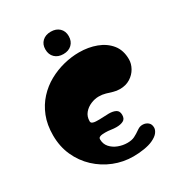

<svg xmlns="http://www.w3.org/2000/svg" viewBox="-239 -1190 1252 1354"><g transform="rotate(-30 387.0 -513.0)"><path d="M448 14Q366 14 291 -16Q216 -46 157 -101Q98 -156 64 -231.5Q30 -307 30 -398Q30 -484 56.5 -551Q83 -618 129 -668Q175 -718 233 -750Q291 -782 354.5 -798Q418 -814 480 -814Q556 -814 620 -790Q684 -766 723 -718Q762 -670 762 -596Q762 -560 742.5 -525Q723 -490 687 -467.5Q651 -445 603 -445Q575 -445 550.5 -452.5Q526 -460 500.5 -467.5Q475 -475 445 -475Q413 -475 380 -461Q347 -447 325 -420.5Q303 -394 303 -356Q303 -343 314.5 -338Q326 -333 341 -332.5Q356 -332 368 -332Q389 -332 408.5 -333.5Q428 -335 447 -335Q481 -335 503 -323.5Q525 -312 525 -280Q525 -248 503 -236.5Q481 -225 447 -225Q426 -225 404 -228.5Q382 -232 358 -232Q348 -232 335 -231Q322 -230 312.5 -225Q303 -220 303 -208Q303 -170 326.5 -143.5Q350 -117 386 -103.5Q422 -90 459 -90Q494 -90 517.5 -101.5Q541 -113 572 -135Q592 -149 616 -148Q640 -147 657.5 -132.5Q675 -118 675 -90Q675 -71 659.5 -50.5Q644 -30 607 -13Q579 0 535.5 7Q492 14 448 14ZM381 -858Q338 -858 312 -883Q286 -908 286 -950Q286 -991 312 -1015.5Q338 -1040 381 -1040Q424 -1040 450 -1015.5Q476 -991 476 -950Q476 -908 450 -883Q424 -858 381 -858Z"/></g></svg>

Font: Matemasie
Style: Regular
Weight: 400
Designer: Adam Yeo
Version: Version 1.001; ttfautohint (v1.8.4.7-5d5b)